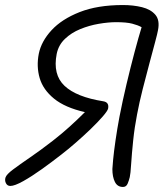

<svg xmlns="http://www.w3.org/2000/svg" viewBox="-36 -732 661 762"><path d="M5 6Q-7 6 -12.5 -5Q-18 -16 -14 -28Q-10 -40 16 -59.5Q42 -79 83 -107Q124 -135 173 -173Q209 -201 240 -229Q271 -257 301 -287Q222 -305 178.5 -340.5Q135 -376 121.5 -422Q108 -468 118 -519Q128 -568 168.5 -612Q209 -656 280 -684Q351 -712 452 -712Q493 -712 527.5 -703.5Q562 -695 580.5 -673.5Q599 -652 591 -612Q589 -600 579.5 -564.5Q570 -529 557 -480.5Q544 -432 530.5 -379Q517 -326 508 -278Q498 -227 492.5 -174Q487 -121 484.5 -81Q482 -41 479 -29Q476 -16 470.5 -3Q465 10 452 10Q430 10 420 -10Q410 -30 410 -61Q410 -67 413 -98.5Q416 -130 422.5 -175Q429 -220 438 -268Q450 -330 466 -397.5Q482 -465 498 -525Q514 -585 526 -624Q512 -632 489 -638Q466 -644 425 -644Q394 -644 356 -637.5Q318 -631 282.5 -616.5Q247 -602 221.5 -577.5Q196 -553 189 -518Q173 -436 220 -391.5Q267 -347 374 -330Q398 -326 393 -301Q391 -292 372 -270Q353 -248 324.5 -220.5Q296 -193 265 -166Q234 -139 208 -119Q171 -90 130.5 -61Q90 -32 56 -13Q22 6 5 6Z"/></svg>

Font: Shantell Sans Normal
Style: Italic
Weight: 300
Italic angle: -11.31°
Designer: Stephen Nixon, Anya Danilova, Shantell Martin
Foundry: Arrow Type
Version: Version 1.008;[a672d596b]